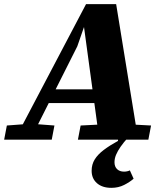

<svg xmlns="http://www.w3.org/2000/svg" viewBox="-54 -672 792 924"><path d="M-34 0 -21 -68 72 -75H116L208 -68L195 0ZM17 0 360 -652H505L611 0H424L350 -544H351L318 -449L92 0ZM170 -176 183 -242H459L465 -176ZM321 0 334 -68 473 -75H541L673 -68L660 0ZM482 232Q438 232 412.5 209.5Q387 187 387 150Q387 119 402 95Q417 71 445.5 49.5Q474 28 514 6V-11H563Q541 13 526.5 34Q512 55 504.5 73Q497 91 497 109Q497 130 509.5 142Q522 154 543 154Q550 154 557.5 152.5Q565 151 571 148L589 188Q571 204 543.5 218Q516 232 482 232Z"/></svg>

Font: Source Serif 4 Black
Style: Italic
Weight: 900
Italic angle: -12°
Designer: Frank Grießhammer
Foundry: Adobe Systems Incorporated
Version: Version 4.004;hotconv 1.0.116;makeotfexe 2.5.65601